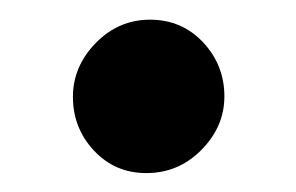

<svg xmlns="http://www.w3.org/2000/svg" viewBox="-20 -157 305 198"><path d="M130.9 21.5Q98.6 21.5 76.9 -1.7Q55.2 -24.9 55.2 -57.1Q55.2 -88.4 78.6 -112.5Q102.1 -136.7 134.8 -136.7Q167.5 -136.7 189.5 -113.3Q211.4 -89.8 211.4 -57.6Q211.4 -26.4 187.7 -2.4Q164.1 21.5 130.9 21.5Z"/></svg>

Font: Elstob 18pt
Style: Bold
Weight: 700
Designer: Peter S. Baker
Version: Version 1.015